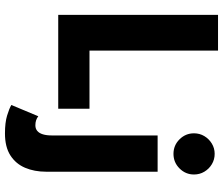

<svg xmlns="http://www.w3.org/2000/svg" viewBox="-84 -616 920 793"><g transform="rotate(90 376.5 -220.0)"><path d="M42 -660H189.6V-129.1H429.6V0H42ZM531.5 220Q486.8 220 457.8 211.2Q428.9 202.5 414.1 193.6L460.6 82.4Q468.6 88.4 477.5 91.4Q486.4 94.4 498.1 94.4Q511.9 94.4 521.3 86.5Q530.6 78.6 535.2 63.6Q539.9 48.6 539.9 26.9V-410.5H689.7V50.5Q689.7 98.4 673.4 136.9Q657 175.4 622.2 197.7Q587.4 220 531.5 220ZM615.9 -476Q580.8 -476 555.9 -501Q531.1 -526.1 531.1 -560.6Q531.1 -583.9 542.5 -603.2Q554 -622.5 573.3 -634.3Q592.6 -646.1 615.9 -646.1Q639.3 -646.1 658.7 -634.5Q678.1 -622.9 689.6 -603.6Q701.2 -584.3 701.2 -560.6Q701.2 -526.1 676.2 -501Q651.3 -476 615.9 -476Z"/></g></svg>

Font: League Spartan Extralight
Style: Regular
Weight: 200
Foundry: The League of Moveable Type
Version: Version 2.300; ttfautohint (v1.8.3)